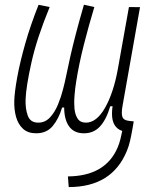

<svg xmlns="http://www.w3.org/2000/svg" viewBox="-20 -547 626 802"><path d="M267.1 234.4 263.7 189.9Q420.9 188.5 471.7 68.4Q478.5 51.8 482.7 35.4Q486.8 19 490.7 0Q447.8 -14.2 447.8 -71.8Q447.8 -86.4 450.2 -103H440.4Q424.3 -47.9 397.9 -19Q371.6 9.8 330.6 9.8Q290 9.8 269.3 -18.1Q248.5 -45.9 248 -97.7H239.3Q226.1 -52.2 200.7 -21.2Q175.3 9.8 130.9 9.8Q96.7 9.8 76.2 -9Q55.7 -27.8 47.1 -58.6Q38.6 -89.4 39.6 -125Q40.5 -161.1 51.8 -223.4Q63 -285.6 85.2 -364Q107.4 -442.4 141.1 -526.9L187.5 -517.6Q134.3 -388.7 111.6 -287.1Q88.9 -185.5 86.9 -132.8Q85.4 -92.3 96.2 -63.5Q106.9 -34.7 139.6 -34.7Q168.5 -34.7 188.7 -56.4Q209 -78.1 222.2 -110.4Q235.4 -142.6 243.4 -174.3Q251.5 -206.1 255.4 -225.6Q264.6 -270.5 273.9 -311.8Q283.2 -353 296.4 -403.8Q309.6 -454.6 330.6 -527.3L374 -517.6Q350.1 -438 330.1 -359.4Q310.1 -280.8 298.3 -206.5Q293.9 -180.2 291.5 -150.4Q290 -133.8 290 -118.7Q290 -106 291 -94.2Q293.5 -67.9 304.4 -51.3Q315.4 -34.7 338.9 -34.7Q383.3 -34.7 418.7 -96.7Q454.1 -158.7 472.2 -258.3L518.6 -517.6L564.9 -517.1L492.2 -106.9Q488.8 -88.9 488.8 -76.2Q488.8 -65.9 491.2 -59.1Q496.1 -44.4 519.5 -42L538.1 -40H538.6L533.2 -8.3Q528.3 19.5 523.2 41.5Q518.1 63.5 510.3 82.5Q448.7 234.4 267.1 234.4Z"/></svg>

Font: CaskaydiaCove NFP ExtraLight
Style: Italic
Weight: 200
Italic angle: -10°
Designer: Aaron Bell
Foundry: Saja Typeworks
Version: Version 2111.001; VTT 6.35;Nerd Fonts 3.1.1